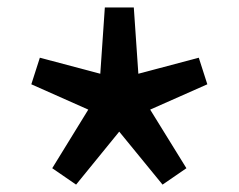

<svg xmlns="http://www.w3.org/2000/svg" viewBox="-20 -586 640 515"><path d="M184.1 -90.8 120.1 -134.8 216.8 -292 64 -359.9 86.9 -431.2 249 -388.2 261.2 -565.9H338.9L351.1 -388.2L513.2 -431.2L536.1 -359.9L382.8 -292L480 -134.8L416 -90.8L299.8 -232.9Z"/></svg>

Font: Office Code Pro D Bold
Style: Regular
Weight: 700
Designer: Nathan Rutzky & Paul D. Hunt
Foundry: Adobe Systems Incorporated
Version: Version 1.004;PS 001.004;hotconv 1.0.70;makeotf.lib2.5.58329